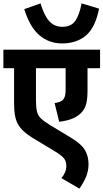

<svg xmlns="http://www.w3.org/2000/svg" viewBox="-20 -915 610 1132"><path d="M570 -513H496V-380Q496 -330 487.5 -300Q479 -270 458 -249Q437 -228 406.5 -215.5Q376 -203 329 -197L302 -307Q338 -313 350 -325Q359 -335 363 -348.5Q367 -362 367 -391V-513H192V-330Q192 -287 197 -261.5Q202 -236 220 -218Q238 -200 276 -177L402 -101Q461 -65 481.5 -29Q502 7 502 53Q502 95 485.5 132Q469 169 448 197L342 135Q354 122 362.5 103Q371 84 371 64Q371 46 365.5 32.5Q360 19 343 4.5Q326 -10 292 -30L184 -95Q145 -118 119.5 -141Q94 -164 80 -194Q71 -215 67 -241.5Q63 -268 63 -312V-513H0V-622H570ZM564 -864Q542 -752 486.5 -705.5Q431 -659 346 -659Q269 -659 212.5 -707Q156 -755 123 -861L219 -895Q241 -822 271 -789.5Q301 -757 348 -757Q399 -757 423.5 -791.5Q448 -826 461 -895Z"/></svg>

Font: Noto Sans SemiCondensed
Style: Bold Italic
Weight: 700
Width: 4
Italic angle: -12°
Designer: Monotype Design Team
Foundry: Monotype Imaging Inc.
Version: Version 2.013; ttfautohint (v1.8.4.7-5d5b)